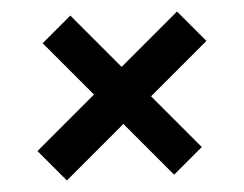

<svg xmlns="http://www.w3.org/2000/svg" viewBox="-20 -416 423 333"><path d="M102 -389 191 -300 287 -396 338 -345 242 -249 330 -161 282 -113 194 -201 96 -103 45 -154 143 -252 54 -341Z"/></svg>

Font: HermeneusOne
Style: Regular
Weight: 400
Designer: Rodrigo Fuenzalida, Pablo Impallari
Foundry: Pablo Impallari, Rodrigo Fuenzalida
Version: Version 1.000; ttfautohint (v0.8) -G 200 -r 50